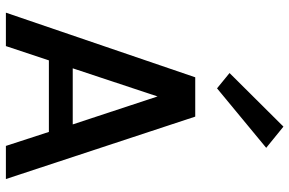

<svg xmlns="http://www.w3.org/2000/svg" viewBox="-185 -797 982 652"><g transform="rotate(90 306.0 -471.0)"><path d="M23 0 242.5 -643H376L588 0H475.5L428 -146H185L136.5 0ZM212 -227H402.5L307.5 -515ZM280 -717 228 -759.5 410 -942.5 482 -884Z"/></g></svg>

Font: Karla SemiBold
Style: Regular
Weight: 600
Designer: Jonathan Pinhorn
Version: Version 2.004; ttfautohint (v1.8.4.7-5d5b);gftools[0.9.33]